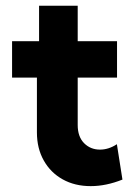

<svg xmlns="http://www.w3.org/2000/svg" viewBox="-20 -630 462 660"><path d="M400.9 -12.7Q344.7 9.8 292 9.8Q237.3 9.8 195.6 -13.4Q153.8 -36.6 130.4 -78.4Q106.9 -120.1 106.9 -174.8V-363.3H21.5V-488.3H114.3V-610.4H247.1V-488.3H382.3V-363.3H247.1V-200.2Q247.1 -160.2 269 -137.9Q291 -115.7 323.7 -115.7Q353.5 -115.7 381.8 -134.3Z"/></svg>

Font: Kumbh Sans
Style: Bold
Weight: 700
Version: Version 1.005